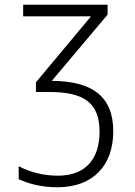

<svg xmlns="http://www.w3.org/2000/svg" viewBox="-20 -552 570 812"><path d="M223 240C377 240 459 144 459 4C459 -145 370 -209 199 -210L435 -490V-532H78V-483H365L132 -204V-163H186C330 -163 401 -122 401 5C401 118 344 191 225 191C159 191 103 174 59 151V206C101 225 155 240 223 240Z"/></svg>

Font: Noto Sans Mono Condensed Light
Style: Regular
Weight: 300
Width: 3
Designer: Monotype Design Team
Foundry: Monotype Imaging Inc.
Version: Version 2.014